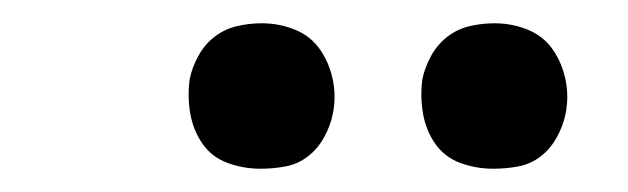

<svg xmlns="http://www.w3.org/2000/svg" viewBox="-20 -753 540 165"><path d="M404 -608Q389 -608 375.5 -613Q362 -618 354 -629.5Q346 -641 343.5 -655.5Q341 -670 343 -685Q345 -695 350.5 -705Q356 -715 364.5 -721.5Q373 -728 383.5 -730.5Q394 -733 405 -733Q420 -733 433.5 -727.5Q447 -722 455 -710.5Q463 -699 466 -684.5Q469 -670 466 -655Q464 -645 458.5 -635Q453 -625 444.5 -618.5Q436 -612 425.5 -610Q415 -608 404 -608ZM204 -608Q189 -608 175.5 -613Q162 -618 154 -629.5Q146 -641 143.5 -655.5Q141 -670 143 -685Q145 -695 150.5 -705Q156 -715 164.5 -721.5Q173 -728 183.5 -730.5Q194 -733 205 -733Q220 -733 233.5 -727.5Q247 -722 255 -710.5Q263 -699 266 -684.5Q269 -670 266 -655Q264 -645 258.5 -635Q253 -625 244.5 -618.5Q236 -612 225.5 -610Q215 -608 204 -608Z"/></svg>

Font: Iosevka Web
Style: Italic
Weight: 400
Italic angle: -9°
Monospace: yes
Designer: Belleve Invis
Foundry: Belleve Invis
Version: Version 28.0.3; ttfautohint (v1.8.3)